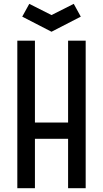

<svg xmlns="http://www.w3.org/2000/svg" viewBox="-20 -992 543 1012"><path d="M71.3 0V-777.8H164.1V-346.2H338.9V-777.8H431.6V0H338.9V-260.3H164.1V0ZM251.5 -824.7 97.2 -904.3 134.3 -971.7 251.5 -912.6 368.7 -971.7 405.8 -904.3Z"/></svg>

Font: Voltaire
Style: Regular
Weight: 400
Designer: Yvonne Schüttler, Eben Sorkin, Emma Marichal
Foundry: Sorkin Type Co.
Version: Version 1.010; ttfautohint (v1.8.4.7-5d5b)